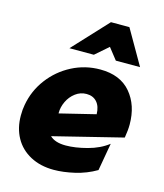

<svg xmlns="http://www.w3.org/2000/svg" viewBox="-120 -888 848 995"><g transform="rotate(15 304.5 -391.0)"><path d="M289 -121Q232 -121 204 -148L575 -240Q582 -282 582 -311Q582 -415 525.5 -481.5Q469 -548 362 -548Q281 -548 210.5 -511.5Q140 -475 92 -411.5Q44 -348 30 -269Q25 -244 25 -211Q25 -144 53.5 -92.5Q82 -41 136 -12Q190 17 262 17Q313 17 373.5 3Q434 -11 487 -42L513 -190Q468 -155 404 -138Q340 -121 289 -121ZM326 -407Q361 -407 381.5 -384Q402 -361 403 -319L211 -272V-275Q211 -306 225.5 -336.5Q240 -367 266.5 -387Q293 -407 326 -407ZM450 -799H351L178 -613H309L379 -674L427 -613H557Z"/></g></svg>

Font: Geom Black
Style: Bold Italic
Weight: 900
Italic angle: -10°
Version: Version 1.102